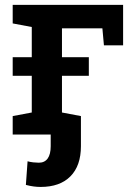

<svg xmlns="http://www.w3.org/2000/svg" viewBox="-20 -548 568 782"><path d="M31.7 0V-75.2L109.4 -89.8V-438L31.7 -452.6V-528.3H481.4V-363.3H403.3L397 -432.6H232.4V-89.8L309.6 -75.2V0ZM31.7 -239.3V-314.9H341.8V-239.3ZM145.5 213.4Q130.9 213.4 116.5 211.4Q102.1 209.5 85.4 205.1L92.3 108.9Q102.1 111.8 115.7 113.3Q129.4 114.7 138.2 114.7Q161.6 114.7 174.1 97.7Q186.5 80.6 186.5 47.4V-39.1H309.6V47.4Q309.6 127 266.8 170.2Q224.1 213.4 145.5 213.4Z"/></svg>

Font: Roboto Slab LO Medium
Style: Regular
Weight: 500
Designer: Google
Version: Version 2.000